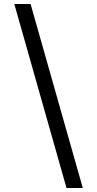

<svg xmlns="http://www.w3.org/2000/svg" viewBox="-20 -812 489 967"><path d="M52 -792H134L397 135H315Z"/></svg>

Font: hindi15
Style: Regular
Weight: 400
Designer: Jelle Bosma - Monotype Design Team
Foundry: Monotype Imaging Inc.
Version: Version 2.006